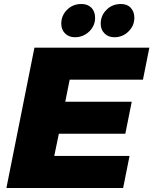

<svg xmlns="http://www.w3.org/2000/svg" viewBox="-20 -939 766 959"><path d="M694 -541 726 -701H152L12 0H595L627 -160H251L274 -271H606L638 -431H306L328 -541ZM437 -900C424 -913 408 -919 387 -919C359 -919 335 -910 316 -891C296 -872 286 -848 286 -821C286 -801 292 -785 305 -772C318 -759 334 -753 355 -753C382 -753 406 -763 426 -782C445 -801 455 -823 455 -850C455 -871 449 -887 437 -900ZM633 -900C621 -913 605 -919 584 -919C556 -919 532 -910 513 -891C493 -872 483 -848 483 -821C483 -801 489 -785 502 -772C515 -759 531 -753 552 -753C579 -753 603 -763 622 -782C641 -801 651 -823 651 -850C651 -871 645 -887 633 -900Z"/></svg>

Font: Argentum Sans ExtraBold
Style: Italic
Weight: 800
Italic angle: -11.3°
Designer: Julieta Ulanovsky
Foundry: Julieta Ulanovsky
Version: Version 5.001;February 15, 2019;FontCreator 11.5.0.2425 64-b